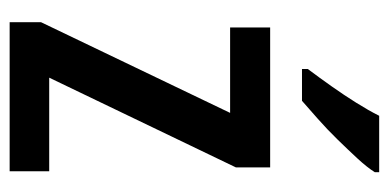

<svg xmlns="http://www.w3.org/2000/svg" viewBox="-224 -582 806 398"><g transform="rotate(90 179.0 -383.0)"><path d="M335 0H26V-65L214 -457H37V-540H327V-469L141 -82H335ZM337 -757Q327 -741 308.5 -721Q290 -701 269 -679.5Q248 -658 226.5 -639Q205 -620 189 -606H123V-618Q141 -642 159 -667.5Q177 -693 193 -718.5Q209 -744 220 -766H337Z"/></g></svg>

Font: Noto Sans Bengali Condensed Medium
Style: Regular
Weight: 500
Width: 3
Designer: Jelle Bosma - Monotype Design Team
Foundry: Monotype Imaging Inc.
Version: Version 2.003